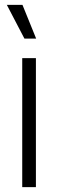

<svg xmlns="http://www.w3.org/2000/svg" viewBox="-20 -766 238 786"><path d="M71 0V-528H127V0ZM80 -608 8 -746H72L128 -608Z"/></svg>

Font: Bricolage Grotesque 12pt Condensed ExtraLight
Style: Regular
Weight: 200
Width: 3
Designer: Mathieu Triay
Foundry: Atelier Triay
Version: Version 1.001; ttfautohint (v1.8.4.7-5d5b);gftools[0.9.33.de